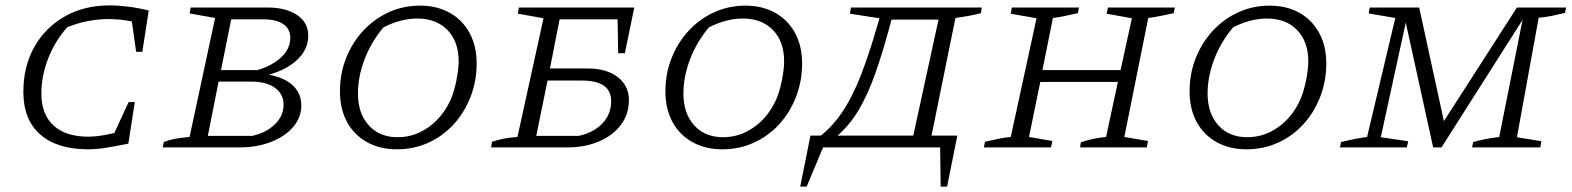

<svg xmlns="http://www.w3.org/2000/svg" viewBox="-20 -549 5853 715"><path d="M308 7Q193 7 130 -48Q67 -103 67 -207Q67 -302 108 -374.5Q149 -447 221.5 -488Q294 -529 389 -529Q418 -529 455.5 -524.5Q493 -520 534 -510L510 -356H487L471 -469Q428 -478 384 -478Q347 -478 309.5 -471Q272 -464 231 -448Q185 -397 159.5 -331.5Q134 -266 134 -201Q134 -123 179.5 -81.5Q225 -40 309 -40Q350 -40 406 -54L459 -169H482L458 -14Q403 -3 370 2Q337 7 308 7Z M586 0 590 -20Q606 -27 629 -31.5Q652 -36 686 -39L781 -482L686 -499L690 -521H977Q1045 -521 1086.5 -493Q1128 -465 1128 -416Q1128 -366 1088 -327.5Q1048 -289 981 -271Q1040 -260 1071 -230.5Q1102 -201 1102 -156Q1102 -112 1072 -76.5Q1042 -41 989.5 -20.5Q937 0 870 0ZM961 -477H841L803 -288H939Q993 -304 1027 -335.5Q1061 -367 1061 -408Q1061 -442 1034.5 -459.5Q1008 -477 961 -477ZM754 -43H919Q970 -54 1003 -85.5Q1036 -117 1036 -159Q1036 -199 1004 -222Q972 -245 917 -245H794Z M1458 7Q1395 7 1347 -19.5Q1299 -46 1272.5 -94.5Q1246 -143 1246 -209Q1246 -275 1269 -333Q1292 -391 1333 -435Q1374 -479 1428 -503.5Q1482 -528 1544 -528Q1607 -528 1654.5 -501.5Q1702 -475 1728.5 -426.5Q1755 -378 1755 -313Q1755 -246 1732 -187.5Q1709 -129 1669 -85.5Q1629 -42 1575 -17.5Q1521 7 1458 7ZM1461 -38Q1524 -38 1577.5 -76.5Q1631 -115 1660 -182Q1672 -211 1680 -251.5Q1688 -292 1688 -321Q1688 -394 1646.5 -437Q1605 -480 1534 -480Q1472 -480 1408 -447Q1363 -394 1338 -329Q1313 -264 1313 -201Q1313 -127 1353 -82.5Q1393 -38 1461 -38Z M1809 0 1812 -21Q1830 -27 1853 -32Q1876 -37 1907 -39L2004 -481L1909 -498L1912 -521H2342L2307 -351H2282L2280 -477H2064L2028 -294H2168Q2240 -294 2281 -261.5Q2322 -229 2322 -176Q2322 -124 2292.5 -84.5Q2263 -45 2211 -22.5Q2159 0 2092 0ZM1977 -43H2135Q2191 -55 2223.5 -89.5Q2256 -124 2256 -172Q2256 -249 2147 -249H2019Z M2670 7Q2607 7 2559 -19.5Q2511 -46 2484.5 -94.5Q2458 -143 2458 -209Q2458 -275 2481 -333Q2504 -391 2545 -435Q2586 -479 2640 -503.5Q2694 -528 2756 -528Q2819 -528 2866.5 -501.5Q2914 -475 2940.5 -426.5Q2967 -378 2967 -313Q2967 -246 2944 -187.5Q2921 -129 2881 -85.5Q2841 -42 2787 -17.5Q2733 7 2670 7ZM2673 -38Q2736 -38 2789.5 -76.5Q2843 -115 2872 -182Q2884 -211 2892 -251.5Q2900 -292 2900 -321Q2900 -394 2858.5 -437Q2817 -480 2746 -480Q2684 -480 2620 -447Q2575 -394 2550 -329Q2525 -264 2525 -201Q2525 -127 2565 -82.5Q2605 -38 2673 -38Z M2960 146 2998 -44H3037Q3083 -81 3118.5 -134.5Q3154 -188 3184 -264Q3214 -340 3244 -443L3255 -481L3145 -498L3149 -521H3636L3633 -500Q3614 -495 3593 -491Q3572 -487 3538 -482L3449 -44H3545L3507 146H3483L3481 0H3045L2984 146ZM3300 -476Q3270 -362 3241 -279.5Q3212 -197 3178 -140Q3144 -83 3099 -44H3381L3475 -476Z M3644 0 3648 -21Q3674 -27 3697.5 -32Q3721 -37 3744 -39L3840 -481L3744 -498L3748 -521H3998L3994 -500Q3962 -493 3943 -489Q3924 -485 3901 -482L3862 -288H4153L4195 -481L4101 -498L4106 -521H4355L4351 -500Q4322 -494 4301 -489.5Q4280 -485 4256 -482L4167 -39L4255 -24L4251 0H4002L4005 -19Q4028 -27 4052 -32Q4076 -37 4099 -39L4143 -244H3854L3812 -39L3899 -24L3894 0Z M4622 7Q4559 7 4511 -19.5Q4463 -46 4436.5 -94.5Q4410 -143 4410 -209Q4410 -275 4433 -333Q4456 -391 4497 -435Q4538 -479 4592 -503.5Q4646 -528 4708 -528Q4771 -528 4818.5 -501.5Q4866 -475 4892.5 -426.5Q4919 -378 4919 -313Q4919 -246 4896 -187.5Q4873 -129 4833 -85.5Q4793 -42 4739 -17.5Q4685 7 4622 7ZM4625 -38Q4688 -38 4741.5 -76.5Q4795 -115 4824 -182Q4836 -211 4844 -251.5Q4852 -292 4852 -321Q4852 -394 4810.5 -437Q4769 -480 4698 -480Q4636 -480 4572 -447Q4527 -394 4502 -329Q4477 -264 4477 -201Q4477 -127 4517 -82.5Q4557 -38 4625 -38Z M4970 0 4974 -20Q5002 -27 5025.5 -31.5Q5049 -36 5071 -39L5176 -482L5077 -499L5081 -521H5265L5357 -98L5629 -521H5812L5808 -501Q5779 -494 5757 -489.5Q5735 -485 5710 -483L5629 -38L5720 -23L5716 0H5462L5466 -20Q5490 -27 5514.5 -31.5Q5539 -36 5563 -39L5650 -475L5348 0H5317L5215 -465L5122 -38L5224 -23L5219 0Z"/></svg>

Font: Piazzolla SC Light
Style: Italic
Weight: 300
Italic angle: -11.3°
Designer: Juan Pablo del Peral
Foundry: Huerta Tipografica
Version: Version 1.330